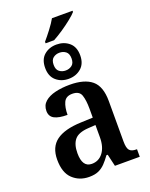

<svg xmlns="http://www.w3.org/2000/svg" viewBox="-175 -1048 895 1148"><g transform="rotate(-20 273.0 -474.0)"><path d="M216 -840Q236 -863 262 -897Q288 -931 303 -958H434V-950Q422 -936 393.5 -913Q365 -890 331.5 -867.5Q298 -845 270 -830H216ZM274 -583Q227 -583 195 -611Q163 -639 163 -692Q163 -746 195 -773.5Q227 -801 274 -801Q321 -801 353.5 -773.5Q386 -746 386 -692Q386 -639 353.5 -611Q321 -583 274 -583ZM274 -636Q297 -636 314 -649Q331 -662 331 -692Q331 -723 314 -736Q297 -749 274 -749Q251 -749 234 -736Q217 -723 217 -692Q217 -662 234 -649Q251 -636 274 -636ZM189 10Q127 10 85 -29.5Q43 -69 43 -152Q43 -232 95 -270.5Q147 -309 252 -313L329 -316V-373Q329 -426 318 -459Q307 -492 262 -492Q221 -492 207 -461Q193 -430 193 -383Q138 -383 110 -398Q82 -413 82 -448Q82 -484 107 -506Q132 -528 174 -538Q216 -548 266 -548Q359 -548 406 -509Q453 -470 453 -376V-119Q453 -78 465.5 -63Q478 -48 509 -48H513V0H355L337 -77H329Q309 -49 290.5 -30Q272 -11 248.5 -0.5Q225 10 189 10ZM230 -58Q275 -58 302 -94Q329 -130 329 -191V-269L282 -266Q219 -262 194.5 -232.5Q170 -203 170 -147Q170 -58 230 -58Z"/></g></svg>

Font: Noto Serif SemiCondensed SemiBold
Style: Regular
Weight: 600
Width: 4
Designer: Monotype Design Team
Foundry: Monotype Imaging Inc.
Version: Version 2.013; ttfautohint (v1.8.4.7-5d5b)